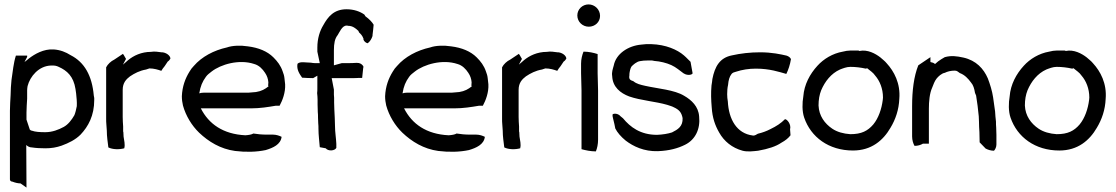

<svg xmlns="http://www.w3.org/2000/svg" viewBox="-20 -689 5056 870"><path d="M25 124C25 130 30 134 36 134C51 140 64 142 73 142L100 161L99 -32C105 -26 114 -21 124 -21C143 -18 165 -17 186 -17C213 -17 236 -21 259 -29C292 -41 322 -56 345 -79C380 -116 407 -165 407 -236V-245C406 -249 406 -252 405 -256C397 -346 363 -407 300 -439C278 -453 253 -463 223 -465C178 -468 137 -444 111 -424C104 -418 98 -413 91 -408L103 -431V-437H52C41 -403 38 -365 32 -326C30 -304 28 -281 28 -257C27 -233 25 -213 25 -187ZM100 -147V-179C100 -202 102 -219 103 -242V-280C103 -286 104 -293 105 -299C116 -343 156 -390 210 -392C226 -393 236 -391 246 -386C284 -369 313 -343 322 -286L325 -265C327 -246 329 -227 328 -208C326 -196 321 -176 317 -167C305 -146 289 -125 269 -114C245 -101 217 -90 185 -90C162 -90 140 -91 124 -97C120 -97 117 -100 115 -102Z M461 -151C461 -142 461 -134 462 -125C462 -116 464 -106 464 -97C464 -70 468 -46 471 -21C491 -11 521 -11 543 -17C548 -35 542 -53 540 -70L539 -90C538 -92 538 -94 538 -95V-116C537 -130 536 -145 536 -159V-282C536 -314 552 -330 569 -343C590 -357 613 -369 642 -374L657 -379C678 -379 697 -373 711 -368C715 -375 720 -382 726 -389L740 -410C745 -413 749 -418 752 -423C753 -432 741 -448 717 -452H712C697 -454 680 -457 664 -454C621 -454 585 -437 560 -416C557 -414 555 -411 552 -409L537 -396L551 -422C546 -429 543 -438 537 -445L498 -419C483 -412 468 -398 461 -384Z M804 -253C804 -238 806 -224 809 -211C822 -164 849 -120 882 -88C925 -47 979 -14 1045 -5C1093 1 1142 0 1184 -9C1217 -19 1252 -34 1256 -69C1246 -74 1232 -79 1217 -79H1188C1167 -79 1146 -81 1128 -84C1120 -79 1106 -77 1092 -76C991 -81 926 -127 890 -198H1117C1158 -198 1195 -204 1230 -210H1247C1260 -234 1274 -270 1272 -307L1269 -334C1268 -345 1265 -355 1261 -365C1252 -392 1237 -411 1219 -429C1191 -457 1151 -473 1103 -479C1071 -484 1033 -483 1008 -474C949 -461 894 -432 858 -390C851 -383 844 -374 839 -365C819 -333 806 -297 804 -253ZM883 -266C888 -298 897 -319 913 -341C920 -351 929 -357 939 -365C980 -397 1063 -422 1132 -399C1154 -393 1170 -376 1181 -359C1190 -346 1195 -331 1196 -316C1196 -311 1195 -306 1195 -301L1197 -298C1181 -285 1165 -276 1140 -272L1117 -270C1110 -269 1103 -269 1096 -269H902C895 -269 889 -268 883 -266Z M1328 -400C1323 -372 1339 -352 1349 -337C1365 -336 1383 -335 1399 -335L1418 -346V-289C1418 -282 1418 -274 1417 -267C1418 -257 1419 -248 1419 -238V-215C1419 -205 1420 -192 1420 -181C1421 -173 1421 -165 1421 -156L1422 -130C1423 -122 1423 -114 1423 -106C1423 -77 1427 -49 1429 -22L1456 -17C1467 -3 1497 -5 1504 -19V-37C1503 -63 1498 -90 1498 -117C1498 -142 1496 -168 1495 -192C1495 -202 1494 -214 1494 -224V-246C1494 -251 1493 -256 1493 -260V-283L1483 -335H1572C1584 -335 1596 -335 1608 -336H1621L1626 -383C1631 -384 1620 -405 1598 -404H1592C1580 -403 1568 -403 1556 -403H1529L1493 -393V-461C1493 -492 1497 -514 1510 -530C1518 -542 1530 -573 1550 -573C1552 -573 1555 -573 1558 -572C1579 -572 1593 -559 1604 -549L1607 -542C1615 -535 1622 -527 1626 -516C1627 -515 1627 -514 1627 -513V-509C1630 -501 1639 -494 1646 -493C1656 -500 1664 -513 1668 -526V-530C1671 -548 1671 -561 1673 -577C1667 -588 1653 -603 1636 -615L1631 -623C1611 -637 1584 -647 1550 -647C1493 -647 1466 -613 1445 -575C1429 -549 1418 -514 1418 -474V-455L1429 -403H1406C1401 -403 1394 -404 1389 -405C1366 -405 1340 -412 1328 -400Z M1725 -253C1725 -238 1727 -224 1730 -211C1743 -164 1770 -120 1803 -88C1846 -47 1900 -14 1966 -5C2014 1 2063 0 2105 -9C2138 -19 2173 -34 2177 -69C2167 -74 2153 -79 2138 -79H2109C2088 -79 2067 -81 2049 -84C2041 -79 2027 -77 2013 -76C1912 -81 1847 -127 1811 -198H2038C2079 -198 2116 -204 2151 -210H2168C2181 -234 2195 -270 2193 -307L2190 -334C2189 -345 2186 -355 2182 -365C2173 -392 2158 -411 2140 -429C2112 -457 2072 -473 2024 -479C1992 -484 1954 -483 1929 -474C1870 -461 1815 -432 1779 -390C1772 -383 1765 -374 1760 -365C1740 -333 1727 -297 1725 -253ZM1804 -266C1809 -298 1818 -319 1834 -341C1841 -351 1850 -357 1860 -365C1901 -397 1984 -422 2053 -399C2075 -393 2091 -376 2102 -359C2111 -346 2116 -331 2117 -316C2117 -311 2116 -306 2116 -301L2118 -298C2102 -285 2086 -276 2061 -272L2038 -270C2031 -269 2024 -269 2017 -269H1823C1816 -269 1810 -268 1804 -266Z M2255 -151C2255 -142 2255 -134 2256 -125C2256 -116 2258 -106 2258 -97C2258 -70 2262 -46 2265 -21C2285 -11 2315 -11 2337 -17C2342 -35 2336 -53 2334 -70L2333 -90C2332 -92 2332 -94 2332 -95V-116C2331 -130 2330 -145 2330 -159V-282C2330 -314 2346 -330 2363 -343C2384 -357 2407 -369 2436 -374L2451 -379C2472 -379 2491 -373 2505 -368C2509 -375 2514 -382 2520 -389L2534 -410C2539 -413 2543 -418 2546 -423C2547 -432 2535 -448 2511 -452H2506C2491 -454 2474 -457 2458 -454C2415 -454 2379 -437 2354 -416C2351 -414 2349 -411 2346 -409L2331 -396L2345 -422C2340 -429 2337 -438 2331 -445L2292 -419C2277 -412 2262 -398 2255 -384Z M2596 -619C2596 -590 2620 -568 2648 -568C2676 -568 2699 -589 2699 -617C2699 -646 2675 -669 2647 -669C2619 -669 2596 -647 2596 -619ZM2613 -357C2613 -330 2615 -307 2615 -279V-13C2633 -8 2657 -3 2680 -3C2686 -17 2690 -36 2690 -56V-279C2690 -307 2688 -330 2688 -357V-444C2670 -450 2647 -455 2624 -455C2618 -440 2613 -421 2613 -401Z M2754 -344C2756 -295 2791 -267 2831 -252C2882 -234 2952 -229 3003 -214C3014 -210 3024 -208 3033 -203C3057 -192 3068 -180 3073 -154C3075 -116 3051 -102 3025 -89C3007 -83 2982 -79 2957 -78C2882 -78 2836 -113 2803 -153C2799 -156 2796 -159 2792 -162C2781 -175 2763 -176 2756 -171C2755 -165 2756 -159 2758 -152L2764 -127L2768 -107C2777 -89 2793 -70 2815 -52C2849 -26 2898 -2 2961 -4C3013 -6 3052 -17 3084 -33C3131 -56 3154 -105 3148 -161C3145 -207 3113 -236 3080 -255C3036 -282 2962 -287 2904 -300C2882 -305 2864 -309 2850 -321C2834 -326 2829 -331 2832 -348V-354C2833 -364 2836 -379 2841 -387C2848 -395 2865 -410 2880 -412C2890 -414 2902 -415 2916 -415H2933C2936 -415 2940 -414 2944 -413C2972 -411 3000 -404 3022 -394C3044 -384 3060 -369 3077 -357C3098 -343 3122 -352 3118 -359L3109 -409C3102 -415 3092 -427 3079 -438C3049 -464 2997 -487 2931 -489H2908C2901 -488 2894 -488 2887 -487C2826 -482 2771 -445 2761 -392C2757 -377 2751 -362 2754 -344Z M3204 -302C3201 -268 3202 -237 3205 -202C3208 -155 3220 -121 3239 -88C3261 -49 3297 -19 3345 -6C3368 0 3395 -4 3415 -6C3461 -14 3497 -26 3520 -42C3540 -53 3552 -63 3562 -76L3560 -103C3566 -125 3547 -149 3537 -149C3518 -130 3498 -117 3471 -104C3454 -95 3435 -88 3414 -83C3409 -80 3399 -73 3391 -75C3318 -84 3282 -149 3278 -229C3276 -240 3275 -251 3275 -262C3275 -277 3276 -291 3279 -304C3281 -326 3285 -341 3295 -354C3300 -360 3307 -362 3315 -364C3342 -373 3373 -378 3405 -378C3468 -378 3511 -363 3543 -354C3552 -372 3560 -396 3564 -421C3562 -427 3554 -434 3544 -437C3517 -443 3479 -452 3424 -452C3379 -452 3336 -447 3296 -438C3241 -427 3219 -387 3208 -331C3207 -322 3206 -312 3204 -302Z M3620 -252C3615 -223 3614 -185 3624 -156C3654 -68 3735 -7 3845 -7C3929 -7 3982 -53 4015 -110C4038 -148 4053 -192 4055 -241C4061 -311 4031 -366 3998 -402C3989 -413 3980 -419 3969 -429C3947 -446 3911 -466 3874 -458C3873 -459 3871 -460 3869 -460H3833C3822 -460 3811 -458 3799 -455C3753 -447 3712 -422 3684 -391C3650 -354 3624 -306 3620 -252ZM3689 -211C3689 -237 3693 -260 3701 -280C3718 -320 3746 -356 3786 -374C3799 -379 3816 -386 3833 -386C3857 -386 3881 -383 3903 -378C3905 -378 3907 -379 3909 -380C3923 -368 3936 -361 3946 -346C3966 -323 3981 -288 3981 -247C3981 -243 3980 -239 3980 -236C3975 -196 3961 -154 3937 -125C3912 -96 3884 -81 3833 -81C3802 -83 3773 -91 3751 -106C3717 -129 3691 -164 3689 -211Z M4113 -71C4113 -54 4118 -38 4124 -28C4139 -28 4152 -32 4162 -38H4189V-197C4189 -228 4192 -266 4204 -292C4209 -305 4215 -322 4224 -333C4231 -342 4247 -357 4261 -359C4273 -365 4288 -369 4307 -369C4317 -369 4323 -362 4329 -358C4351 -350 4367 -333 4380 -315C4390 -304 4395 -287 4398 -268L4403 -256C4408 -226 4412 -194 4415 -162L4416 -138C4416 -121 4417 -106 4418 -90C4418 -74 4419 -59 4419 -44L4446 -16C4455 -11 4469 -6 4484 -6C4489 -11 4495 -22 4495 -34V-78C4495 -89 4494 -100 4494 -111C4493 -120 4493 -129 4493 -138C4491 -153 4490 -168 4489 -184C4486 -203 4483 -227 4480 -248C4476 -276 4466 -308 4456 -334C4437 -378 4403 -415 4346 -428C4314 -435 4290 -438 4261 -430C4250 -424 4241 -418 4231 -411L4217 -399C4208 -407 4199 -406 4196 -408V-430L4141 -393C4121 -343 4113 -279 4113 -208Z M4555 -252C4550 -223 4549 -185 4559 -156C4589 -68 4670 -7 4780 -7C4864 -7 4917 -53 4950 -110C4973 -148 4988 -192 4990 -241C4996 -311 4966 -366 4933 -402C4924 -413 4915 -419 4904 -429C4882 -446 4846 -466 4809 -458C4808 -459 4806 -460 4804 -460H4768C4757 -460 4746 -458 4734 -455C4688 -447 4647 -422 4619 -391C4585 -354 4559 -306 4555 -252ZM4624 -211C4624 -237 4628 -260 4636 -280C4653 -320 4681 -356 4721 -374C4734 -379 4751 -386 4768 -386C4792 -386 4816 -383 4838 -378C4840 -378 4842 -379 4844 -380C4858 -368 4871 -361 4881 -346C4901 -323 4916 -288 4916 -247C4916 -243 4915 -239 4915 -236C4910 -196 4896 -154 4872 -125C4847 -96 4819 -81 4768 -81C4737 -83 4708 -91 4686 -106C4652 -129 4626 -164 4624 -211Z"/></svg>

Font: SolarCharger
Style: 550
Weight: 400
Designer: Mew Too
Foundry: Cannot Into Space Fonts/KineticPlasma Fonts
Version: Version 1.100